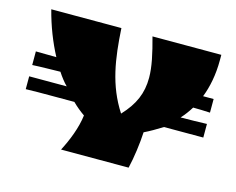

<svg xmlns="http://www.w3.org/2000/svg" viewBox="-77 -611 887 722"><g transform="rotate(15 367.0 -250.0)"><path d="M495 -143C516 -153 540 -167 564 -182H717V-235C683 -234 649 -233 615 -233C628 -247 640 -263 651 -281C673 -281 695 -280 717 -279V-332H676C692 -373 702 -422 702 -479V-500H434C451 -438 462 -389 462 -346C462 -286 442 -239 395 -189C334 -283 320 -382 313 -500H40C56 -438 78 -382 105 -331C78 -331 51 -332 25 -332V-279C61 -281 97 -281 134 -282C145 -265 158 -248 171 -235H25V-185C56 -186 87 -186 119 -186H214C229 -171 245 -158 262 -146C256 -97 235 -44 212 0H475C485 -41 493 -101 495 -143Z"/></g></svg>

Font: Ruslan Display
Style: Regular
Weight: 400
Designer: Denis Masharov, Vladimir Rabdu
Foundry: Denis Masharov, Vladimir Rabdu
Version: Version 1.001